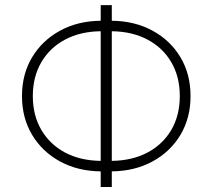

<svg xmlns="http://www.w3.org/2000/svg" viewBox="-20 -748 851 768"><path d="M382.8 -727.5H427.2V-665Q519 -664.1 590.3 -625.2Q661.6 -586.4 701.9 -518.8Q742.2 -451.2 742.2 -363.8Q742.2 -276.4 701.9 -208.7Q661.6 -141.1 590.3 -102.3Q519 -63.5 427.2 -62.5V0H382.8V-62.5Q291 -63.5 220 -102.3Q148.9 -141.1 108.4 -208.7Q67.9 -276.4 67.9 -363.8Q67.9 -451.2 108.4 -518.8Q148.9 -586.4 220 -625.2Q291 -664.1 382.8 -665ZM427.2 -623V-104.5Q508.8 -105.5 570.1 -137.9Q631.3 -170.4 665.3 -228.5Q699.2 -286.6 699.2 -363.8Q699.2 -440.9 665.3 -499Q631.3 -557.1 570.1 -589.6Q508.8 -622.1 427.2 -623ZM382.8 -104.5V-623Q301.3 -622.1 240.2 -589.6Q179.2 -557.1 145.3 -499Q111.3 -440.9 111.3 -363.8Q111.3 -286.6 145.3 -228.5Q179.2 -170.4 240.2 -137.9Q301.3 -105.5 382.8 -104.5Z"/></svg>

Font: Inter Extra Light
Style: Regular
Weight: 200
Designer: Rasmus Andersson
Foundry: rsms
Version: Version 4.000;git-3c8e0fc